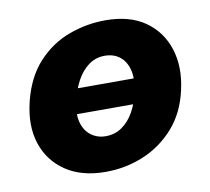

<svg xmlns="http://www.w3.org/2000/svg" viewBox="-59 -509 646 590"><g transform="rotate(-10 264.0 -213.5)"><path d="M226 16Q151 16 101.5 -17.5Q52 -51 33.5 -108Q15 -165 33 -238Q51 -311 93 -356.5Q135 -402 190.5 -422.5Q246 -443 305 -443Q381 -443 429 -409Q477 -375 495 -318Q513 -261 497 -191Q482 -123 441.5 -77Q401 -31 345 -7.5Q289 16 226 16ZM245 -92Q274 -92 296 -107.5Q318 -123 333 -149.5Q348 -176 355 -209Q364 -250 357 -278Q350 -306 331 -321Q312 -336 284 -336Q256 -336 234 -320Q212 -304 197 -276.5Q182 -249 174 -214Q165 -175 172.5 -148Q180 -121 199.5 -106.5Q219 -92 245 -92ZM120 -174 136 -252H412L395 -174Z"/></g></svg>

Font: Ysabeau Office Black
Style: Italic
Weight: 900
Italic angle: -12°
Designer: Christian Thalmann (Catharsis Fonts)
Version: Version 2.001;gftools[0.9.30]; featfreeze: tnum,lnum,ss02